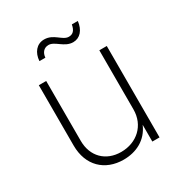

<svg xmlns="http://www.w3.org/2000/svg" viewBox="-174 -861 935 993"><g transform="rotate(-30 293.0 -364.5)"><path d="M278.8 7.3C354 7.3 421.4 -25.9 453.1 -100.1V0H496.1V-545.9H451.7V-192.9C451.7 -97.7 381.3 -33.7 287.6 -33.7C196.3 -33.7 134.3 -94.7 134.3 -188.5V-545.9H90.3V-186C90.3 -65.4 167.5 7.3 278.8 7.3ZM356.4 -649.4C397 -649.4 425.3 -681.6 431.2 -732.9H395.5C389.2 -698.7 374.5 -685.1 350.6 -685.1C313 -685.1 289.1 -737.3 231.9 -737.3C186.5 -737.3 158.7 -701.2 155.3 -652.3H190.9C192.9 -681.2 210 -701.2 237.3 -701.2C275.4 -701.2 303.7 -649.4 356.4 -649.4Z"/></g></svg>

Font: Raveo ExtraLight
Style: Regular
Weight: 200
Designer: Jakub Foglar, Rasmus Andersson (Inter)
Foundry: Jakubfoglar.com
Version: Version 1.100;Glyphs 3.2.3 (3260)